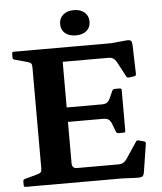

<svg xmlns="http://www.w3.org/2000/svg" viewBox="-62 -1003 897 1060"><g transform="rotate(-5 387.0 -472.5)"><path d="M37 0Q27 0 27 -10V-32Q27 -41 37 -44L107 -63Q124 -68 128 -74.5Q132 -81 132 -96V-653Q132 -668 128 -674.5Q124 -681 107 -686L37 -705Q27 -708 27 -717V-739Q27 -749 37 -749H578L660 -757Q683 -759 688.5 -751Q694 -743 694 -704L698 -568Q698 -558 688 -556L659 -552Q650 -550 644 -558L599 -643Q590 -658 579.5 -664Q569 -670 555 -670H301V-417H496Q514 -417 524 -423.5Q534 -430 540 -443L560 -487Q564 -496 575 -496H602Q612 -496 612 -486V-260Q612 -251 602 -251H574Q564 -251 560 -260L541 -310Q533 -326 523 -331.5Q513 -337 498 -337H301V-110Q301 -93 308 -86Q315 -79 330 -79H556Q574 -79 584.5 -85Q595 -91 604 -103L666 -196Q670 -204 681 -201L711 -193Q720 -190 719 -180L695 -27Q692 -5 682.5 0Q673 5 635 3L574 0ZM387 -809Q349 -809 327 -827.5Q305 -846 305 -879Q305 -910 327 -929.5Q349 -949 387 -949Q424 -949 446 -929.5Q468 -910 468 -879Q468 -846 446 -827.5Q424 -809 387 -809Z"/></g></svg>

Font: Hahmlet
Style: Bold
Weight: 700
Designer: Minjoo Ham & Mark Frömberg
Foundry: hypertype
Version: Version 1.002; ttfautohint (v1.8.3)